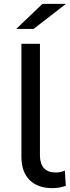

<svg xmlns="http://www.w3.org/2000/svg" viewBox="-20 -969 362 995"><path d="M133 -36.5C161 -8.2 200.7 6 252 6C276 6 299 2 321 -6L316 -85C301.3 -78.3 285.7 -75 269 -75C241.7 -75 221.2 -82.7 207.5 -98C193.8 -113.3 187 -135.3 187 -164V-742H91V-156C91 -104.7 105 -64.8 133 -36.5ZM200 -949 64 -819H154L322 -949Z"/></svg>

Font: ICO Headline
Style: Regular
Weight: 500
Designer: Julieta Ulanovsky
Foundry: Julieta Ulanovsky
Version: Version 7.200